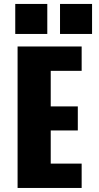

<svg xmlns="http://www.w3.org/2000/svg" viewBox="-20 -930 490 950"><path d="M67 0V-700H384V-579.5H231V-403.5H365V-284.5H231V-120.5H384V0ZM55.5 -910.5H214V-762H55.5ZM277 -910.5H435.5V-762H277Z"/></svg>

Font: Trispace Condensed
Style: Bold
Weight: 700
Width: 3
Designer: Tyler Finck
Foundry: Etcetera Type Company
Version: Version 1.210; ttfautohint (v1.8.3)